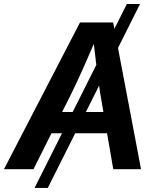

<svg xmlns="http://www.w3.org/2000/svg" viewBox="-46 -839 783 952"><path d="M648.4 -819.3 190.9 92.8H125.5L583 -819.3ZM-26.4 0 350.6 -727.5H515.1L653.3 0H515.6L450.2 -379.4Q441.9 -436.5 432.6 -509.5Q423.3 -582.5 413.1 -676.8H443.4Q403.8 -584.5 371.3 -511.5Q338.9 -438.5 310.1 -379.4L120.1 0ZM153.3 -178.2 170.9 -283.7H550.3L533.2 -178.2Z"/></svg>

Font: Inter 20pt SemiBold
Style: Italic
Weight: 600
Italic angle: -9.3988°
Version: Version 4.001;git-66647c0bb